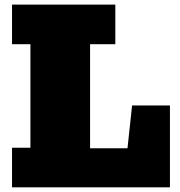

<svg xmlns="http://www.w3.org/2000/svg" viewBox="-20 -797 765 817"><path d="M31.2 0V-168.5H109.4V-608.9H31.2V-777.3H470.7V-608.9H363.3V-166H522.5L542 -348.1H703.1V0Z"/></svg>

Font: Bevan
Style: Regular
Weight: 400
Designer: Vernon Adams
Foundry: Vernon Adams
Version: Version 2.100; ttfautohint (v1.8.3)